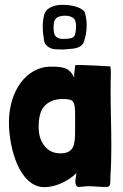

<svg xmlns="http://www.w3.org/2000/svg" viewBox="-20 -773 510 795"><path d="M209 -569C219 -569 228 -568 237 -568C246 -568 256 -569 265 -570C288 -571 313 -575 325 -594C334 -617 339 -642 339 -668C339 -687 336 -705 331 -723C313 -748 265 -753 237 -753C212 -753 190 -746 174 -732C169 -725 165 -719 163 -712C159 -696 157 -679 157 -662C157 -641 160 -619 164 -598C171 -581 190 -570 209 -569ZM237 -612C227 -612 219 -615 212 -621C201 -632 202 -650 202 -665C202 -670 203 -675 204 -682C206 -691 211 -697 219 -702C228 -706 238 -708 249 -708C264 -708 277 -705 288 -694C292 -688 295 -677 295 -666C295 -653 293 -638 290 -627C283 -612 262 -613 247 -612ZM164 2C211 2 264 -24 296 -56C296 -43 292 -36 292 -21C292 -10 295 -2 304 1C319 1 332 -2 347 -2C368 -2 391 1 412 1H424C436 -1 437 -13 437 -26C437 -30 437 -35 437 -40C440 -83 441 -126 441 -169C441 -244 438 -318 438 -393C438 -417 438 -440 439 -464V-474C439 -482 438 -490 437 -498C394 -501 362 -502 339 -503C334 -503 319 -504 307 -504C298 -504 291 -503 291 -502C291 -486 286 -472 287 -451C268 -497 233 -497 185 -497C91 -494 17 -399 17 -266C17 -159 61 2 164 2ZM229 -138C173 -138 140 -186 140 -246C140 -263 141 -282 146 -299C153 -332 184 -363 239 -363C287 -363 291 -355 291 -291C291 -276 291 -258 291 -236C291 -175 288 -138 229 -138Z"/></svg>

Font: HEYCLAY
Style: Regular
Weight: 400
Designer: Marcelo Magalhaes
Foundry: Marcelo Magalhães
Version: Version 1.300;hotconv 1.0.109;makeotfexe 2.5.65596